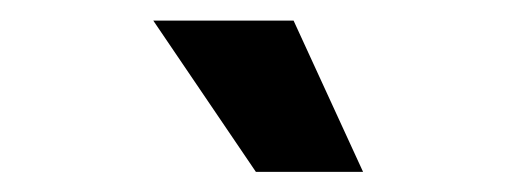

<svg xmlns="http://www.w3.org/2000/svg" viewBox="-20 -783 505 189"><path d="M231.9 -613.8 130.9 -762.7H269L337.4 -613.8Z"/></svg>

Font: Konkhmer Sleokchher
Style: Regular
Weight: 400
Designer: Suon May Sophanith
Version: Version 1.000; ttfautohint (v1.8.4.7-5d5b);gftools[0.9.23]